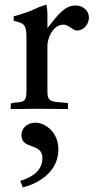

<svg xmlns="http://www.w3.org/2000/svg" viewBox="-20 -478 425 842"><path d="M135 60C102 60 74 82 74 114C74 181 166 145 166 216C166 264 129 298 69 315L80 344C171 320 236 262 236 177C236 102 179 60 135 60ZM188 -420C187 -435 186 -448 183 -458L149 -446C111 -427 83 -419 40 -406V-387C82 -376 96 -374 96 -316V-95C96 -39 96 -30 43 -28L27 -24V0H69C96 0 117 -1 143 -1C185 -1 219 0 255 0H278V-26L249 -29C197 -31 188 -41 188 -75V-94V-284C195 -336 224 -370 259 -370C280 -370 300 -344 318 -344C345 -344 370 -370 370 -401C370 -430 345 -454 312 -454C262 -454 233 -411 188 -355Z"/></svg>

Font: Sibila
Style: Regular
Weight: 400
Designer: Stefan Peev
Foundry: Context Ltd
Version: Version 1.000